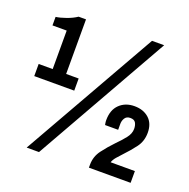

<svg xmlns="http://www.w3.org/2000/svg" viewBox="-126 -819 936 952"><g transform="rotate(20 341.5 -343.0)"><path d="M28 -334V-398H102V-601H27V-646Q50 -649 81 -660Q112 -671 134 -686H173V-398H239V-334ZM114 12 517 -698H581L179 12ZM438 0V-16Q438 -59 464 -93.5Q490 -128 519 -158Q545 -184 564 -208Q583 -232 583 -257Q583 -276 575.5 -289Q568 -302 547 -302Q527 -302 518 -287Q509 -272 510 -252V-226H441Q441 -226 439.5 -234Q438 -242 438 -251Q438 -305 468.5 -334.5Q499 -364 547 -364Q594 -364 623.5 -337.5Q653 -311 653 -262Q653 -217 627.5 -183.5Q602 -150 576 -123Q560 -106 547.5 -91.5Q535 -77 530 -62H658V0Z"/></g></svg>

Font: Archivo Narrow SemiBold
Style: Regular
Weight: 600
Designer: Hector Gatti
Foundry: Omnibus-Type
Version: Version 3.002